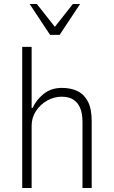

<svg xmlns="http://www.w3.org/2000/svg" viewBox="-20 -939 568 959"><path d="M91 0V-705H138V-400H143Q160 -439 197.5 -469.5Q235 -500 289 -500Q335 -500 368 -483.5Q401 -467 419.5 -431Q438 -395 438 -333V0H392V-330Q392 -373 380 -400.5Q368 -428 345.5 -442Q323 -456 288 -456Q249 -456 214.5 -436Q180 -416 159 -383.5Q138 -351 138 -311V0ZM230 -765 128 -919H164L254 -805L344 -919H380L278 -765Z"/></svg>

Font: Nunito Sans 7pt Condensed ExtraLight
Style: Regular
Weight: 250
Width: 3
Designer: Vernon Adams
Foundry: Vernon Adams
Version: Version 3.101;gftools[0.9.27]